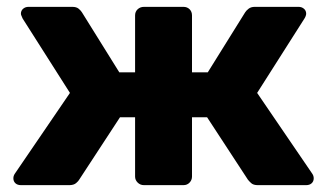

<svg xmlns="http://www.w3.org/2000/svg" viewBox="-20 -540 954 560"><path d="M41 0Q31 0 25 -5.5Q19 -11 19 -20Q19 -27 23 -33L184 -269L46 -486Q45 -489 43 -493Q41 -497 41 -500Q41 -509 47.5 -514.5Q54 -520 63 -520H191Q203 -520 209.5 -514.5Q216 -509 219 -504L328 -329H374V-495Q374 -506 381.5 -513Q389 -520 400 -520H515Q526 -520 533 -513Q540 -506 540 -495V-329H586L695 -504Q698 -509 705 -514.5Q712 -520 723 -520H851Q860 -520 866.5 -514.5Q873 -509 873 -500Q873 -497 871.5 -493Q870 -489 868 -486L730 -269L891 -33Q895 -27 895 -20Q895 -11 889 -5.5Q883 0 873 0H732Q719 0 712.5 -6Q706 -12 703 -16L584 -198H540V-25Q540 -15 533 -7.5Q526 0 515 0H400Q389 0 381.5 -7.5Q374 -15 374 -25V-198H330L211 -16Q209 -12 202 -6Q195 0 182 0Z"/></svg>

Font: DVN-Rubik
Style: Bold
Weight: 700
Designer: Hubert and Fischer
Foundry: Hubert & Fischer
Version: Version 2.102